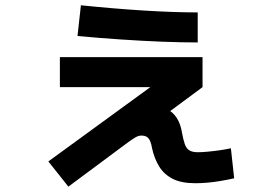

<svg xmlns="http://www.w3.org/2000/svg" viewBox="-20 -641 1040 716"><path d="M235 55 160.3 -39 609.7 -366.4 620.7 -316.1H203.3V-428H735.3V-316.1L519.7 -156.4L459.7 -168.7Q462.3 -204.7 485.5 -225.2Q508.7 -245.7 546 -245.7Q578.6 -245.7 601.6 -234.7Q624.6 -223.7 639.1 -201.3Q653.6 -179 659 -144.7Q663.6 -120 669 -104Q674.3 -88 685.7 -80.6Q697 -73.3 718 -73.3Q732 -73.3 754 -75.3Q776 -77.3 799.3 -80.6Q822.7 -84 841 -88L853.3 24Q829 29.3 802.7 33.8Q776.3 38.3 752.3 40.3Q728.3 42.3 708.3 42.3Q657 42.3 624.7 26.2Q592.4 10 574 -19.5Q555.7 -49 547 -88.3Q544.7 -102.7 540.5 -113.4Q536.4 -124 528.7 -129.7Q521 -135.4 507 -135.4Q497 -135.4 486.2 -129.4Q475.3 -123.4 454 -107.7ZM717.3 -482.7Q658.3 -482.7 584.3 -485.5Q510.3 -488.4 429.3 -493.9Q348.3 -499.4 269 -506.7L281.7 -621.3Q401 -609 514.5 -601.8Q628 -594.7 717.3 -594.7Z"/></svg>

Font: M PLUS 1 Thin
Style: Regular
Weight: 100
Designer: Coji Morishita
Foundry: UNDERFOREST DESIGN
Version: Version 1.001